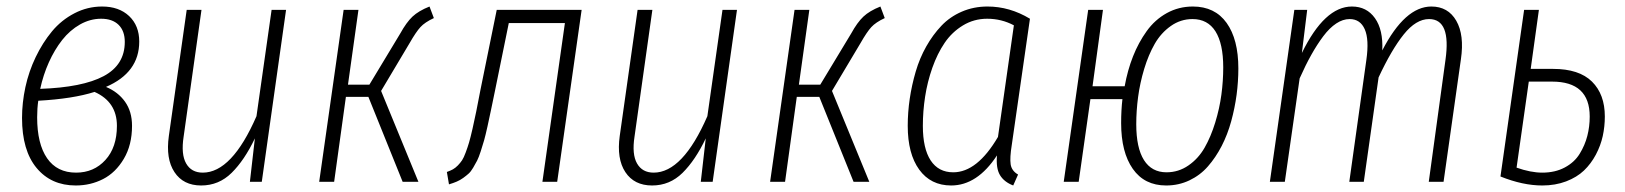

<svg xmlns="http://www.w3.org/2000/svg" viewBox="-20 -552 4933 583"><path d="M290 -532.2Q341.3 -532.2 372.1 -503.2Q402.8 -474.1 402.8 -425.8Q402.8 -331.5 301.8 -288.1Q338.4 -272.9 359.6 -243.2Q380.9 -213.4 380.9 -169.9Q380.9 -111.8 356 -69.8Q331.1 -27.8 293 -8.3Q254.9 11.2 210 11.2Q135.3 11.2 91.1 -42Q46.9 -95.2 46.9 -193.8Q46.9 -239.7 57.1 -287.4Q67.4 -335 88.4 -378.7Q109.4 -422.4 137.9 -456.8Q166.5 -491.2 206.1 -511.7Q245.6 -532.2 290 -532.2ZM287.1 -495.1Q253.9 -495.1 223.1 -477.8Q192.4 -460.4 168.9 -430.7Q145.5 -400.9 128.4 -362.8Q111.3 -324.7 102.1 -282.2Q230.5 -286.6 294.7 -320.8Q358.9 -355 358.9 -424.8Q358.9 -458 340.1 -476.6Q321.3 -495.1 287.1 -495.1ZM267.1 -272.9Q201.7 -252 96.2 -246.1Q92.8 -223.1 92.8 -195.8Q92.8 -115.2 123 -71.5Q153.3 -27.8 210.9 -27.8Q265.1 -27.8 300 -66.2Q335 -104.5 335 -169.9Q335 -242.7 267.1 -272.9Z M590.8 11.2Q536.6 11.2 509.8 -29.3Q482.9 -69.8 492.7 -139.2L546.9 -522H591.8L537.6 -137.2Q529.3 -83.5 545.2 -55.7Q561 -27.8 595.7 -27.8Q684.1 -27.8 758.8 -199.2L804.7 -522H848.6L774.9 0H738.8L753.9 -131.8Q722.2 -65.4 683.3 -27.1Q644.5 11.2 590.8 11.2Z M1284.2 -532.2 1297.4 -497.1Q1270 -484.4 1256.6 -469.7Q1243.2 -455.1 1223.6 -420.9L1137.2 -275.9L1250.5 0H1202.6L1098.6 -257.8H1030.3L994.6 0H949.2L1023.4 -522H1068.4L1036.6 -294.9H1101.6L1195.3 -450.2Q1213.9 -483.9 1232.4 -501.5Q1251 -519 1284.2 -532.2Z M1746.1 -522 1671.9 0H1627L1695.3 -481.9H1524.9L1482.9 -275.9Q1475.1 -238.8 1470.7 -217Q1466.3 -195.3 1460.2 -168Q1454.1 -140.6 1450 -126Q1445.8 -111.3 1439.7 -92.5Q1433.6 -73.7 1428.7 -64.2Q1423.8 -54.7 1416.7 -42.7Q1409.7 -30.8 1402.8 -24.7Q1396 -18.6 1386.5 -11.7Q1377 -4.9 1366.7 -0.5Q1356.4 3.9 1343.3 7.8L1336.9 -29.8Q1347.7 -33.7 1355.2 -37.8Q1362.8 -42 1370.4 -49.8Q1377.9 -57.6 1383.1 -65.4Q1388.2 -73.2 1394 -88.9Q1399.9 -104.5 1404.3 -119.4Q1408.7 -134.3 1414.8 -161.1Q1420.9 -188 1426 -213.1Q1431.2 -238.3 1439 -279.8L1488.3 -522Z M1960 11.2Q1905.8 11.2 1878.9 -29.3Q1852.1 -69.8 1861.8 -139.2L1916 -522H1960.9L1906.7 -137.2Q1898.4 -83.5 1914.3 -55.7Q1930.2 -27.8 1964.8 -27.8Q2053.2 -27.8 2127.9 -199.2L2173.8 -522H2217.8L2144 0H2107.9L2123 -131.8Q2091.3 -65.4 2052.5 -27.1Q2013.7 11.2 1960 11.2Z M2653.3 -532.2 2666.5 -497.1Q2639.2 -484.4 2625.7 -469.7Q2612.3 -455.1 2592.8 -420.9L2506.3 -275.9L2619.6 0H2571.8L2467.8 -257.8H2399.4L2363.8 0H2318.4L2392.6 -522H2437.5L2405.8 -294.9H2470.7L2564.5 -450.2Q2583 -483.9 2601.6 -501.5Q2620.1 -519 2653.3 -532.2Z M2978.5 -532.2Q3045.9 -532.2 3107.4 -495.1L3052.2 -111.8Q3045.9 -72.8 3048.8 -53Q3051.8 -33.2 3071.3 -22L3056.6 11.2Q3028.8 0.5 3016.4 -20.3Q3003.9 -41 3007.3 -80.1Q2947.3 11.2 2868.2 11.2Q2806.2 11.2 2771.2 -36.9Q2736.3 -85 2736.3 -169.9Q2736.3 -210.9 2742.4 -252.2Q2748.5 -293.5 2760.5 -334.5Q2772.5 -375.5 2792.5 -410.9Q2812.5 -446.3 2838.4 -473.6Q2864.3 -501 2900.4 -516.6Q2936.5 -532.2 2978.5 -532.2ZM2977.5 -495.1Q2937.5 -495.1 2904.1 -474.9Q2870.6 -454.6 2848.4 -421.9Q2826.2 -389.2 2811 -346.2Q2795.9 -303.2 2789.1 -258.8Q2782.2 -214.4 2782.2 -169.9Q2782.2 -101.1 2805.9 -64.9Q2829.6 -28.8 2874.5 -28.8Q2947.3 -28.8 3010.3 -136.2L3058.6 -475.1Q3021 -495.1 2977.5 -495.1Z M3602.1 -532.2Q3668.9 -532.2 3704.6 -482.4Q3740.2 -432.6 3740.2 -344.2Q3740.2 -304.7 3734.9 -264.4Q3729.5 -224.1 3718.5 -183.8Q3707.5 -143.6 3689.5 -108.6Q3671.4 -73.7 3647.9 -46.9Q3624.5 -20 3591.8 -4.4Q3559.1 11.2 3521 11.2Q3455.1 11.2 3419.7 -39.3Q3384.3 -89.8 3384.3 -178.2Q3384.3 -217.8 3388.2 -251H3291L3255.4 0H3210L3284.2 -522H3329.1L3297.4 -290H3395Q3403.8 -338.9 3420.4 -380.9Q3437 -422.9 3461.9 -457.5Q3486.8 -492.2 3522.9 -512.2Q3559.1 -532.2 3602.1 -532.2ZM3522 -28.8Q3558.6 -28.8 3588.6 -49.6Q3618.7 -70.3 3637.7 -103.5Q3656.7 -136.7 3669.9 -179.7Q3683.1 -222.7 3688.7 -264.6Q3694.3 -306.6 3694.3 -347.2Q3694.3 -419.4 3670.7 -456.8Q3647 -494.1 3601.1 -494.1Q3564.9 -494.1 3535.2 -473.1Q3505.4 -452.1 3486.3 -418.9Q3467.3 -385.7 3454.3 -342.8Q3441.4 -299.8 3435.8 -257.6Q3430.2 -215.3 3430.2 -174.8Q3430.2 -103 3453.6 -65.9Q3477.1 -28.8 3522 -28.8Z M4326.2 -532.2Q4377 -532.2 4401.9 -489Q4426.8 -445.8 4416 -372.1L4363.3 0H4318.4L4369.1 -370.1Q4386.7 -494.1 4319.3 -494.1Q4279.8 -494.1 4242.4 -447.5Q4205.1 -400.9 4166 -316.9L4121.1 0H4077.1L4128.9 -370.1Q4137.7 -432.1 4124 -463.1Q4110.4 -494.1 4078.1 -494.1Q4057.6 -494.1 4037.4 -480.7Q4017.1 -467.3 3998 -441.9Q3979 -416.5 3961.7 -385.5Q3944.3 -354.5 3926.3 -314L3881.3 0H3835.9L3910.2 -522H3949.2L3933.1 -391.1Q4002 -532.2 4085 -532.2Q4129.9 -532.2 4155 -496.8Q4180.2 -461.4 4177.2 -398.9Q4246.1 -532.2 4326.2 -532.2Z M4695.8 -342.8Q4774.9 -342.8 4814 -304.2Q4853 -265.6 4853 -198.2Q4853 -168 4846.7 -138.9Q4840.3 -109.9 4825.7 -82.3Q4811 -54.7 4789.6 -34.2Q4768.1 -13.7 4735.4 -1.2Q4702.6 11.2 4663.1 11.2Q4604 11.2 4536.1 -16.1L4607.9 -522H4652.8L4627.9 -342.8ZM4663.1 -27.8Q4702.1 -27.8 4731.4 -43.5Q4760.7 -59.1 4776.6 -85Q4792.5 -110.8 4799.8 -139.2Q4807.1 -167.5 4807.1 -198.2Q4807.1 -304.2 4692.9 -304.2H4622.1L4585 -43Q4627.9 -27.8 4663.1 -27.8Z"/></svg>

Font: Fira Sans Compressed ExtraLight
Style: Italic
Weight: 250
Width: 3
Italic angle: -8°
Designer: Carrois Corporate & Edenspiekermann AG
Foundry: Carrois Corporate GbR & Edenspiekermann AG
Version: Version 4.203;PS 004.203;hotconv 1.0.88;makeotf.lib2.5.64775